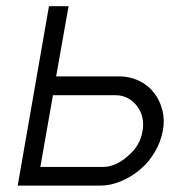

<svg xmlns="http://www.w3.org/2000/svg" viewBox="-20 -582 580 602"><path d="M195 -562.5 156 -342.5H355Q386.5 -342.5 415.2 -329Q444 -315.5 462.5 -291.5Q481.5 -267.5 489.2 -236.2Q497 -205 490.5 -172Q484.5 -138.5 466.2 -106.8Q448 -75 421 -52Q393.5 -28 360 -14Q326.5 0 295 0H35.5L133.5 -562.5ZM106.5 -58.5H303Q323 -58.5 344.2 -68.2Q365.5 -78 383.5 -95Q420.5 -127.5 427 -172Q434.5 -215.5 410.5 -248Q399 -264.5 381.2 -274Q363.5 -283.5 342.5 -283.5H146Z"/></svg>

Font: Russisch Sans Light
Style: Italic
Weight: 300
Italic angle: -10°
Designer: Michael Sharanda (font) & Cristiano Sobral (main changes)
Foundry: Michael Sharanda
Version: Version 2.00;September 8, 2020;FontCreator 13.0.0.2681 64-bi